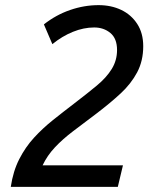

<svg xmlns="http://www.w3.org/2000/svg" viewBox="-20 -728 604 748"><path d="M22 0Q31 -61 55 -108Q79 -155 112.5 -191.5Q146 -228 186 -260Q226 -292 268 -324Q319 -363 357 -394.5Q395 -426 415.5 -459.5Q436 -493 436 -533Q436 -578 410 -599.5Q384 -621 347 -621Q306 -621 264 -604Q222 -587 184 -556L151 -633Q198 -670 253 -689Q308 -708 364 -708Q413 -708 452 -689.5Q491 -671 514.5 -635Q538 -599 538 -548Q538 -491 514.5 -446.5Q491 -402 450 -364Q409 -326 355 -285Q306 -248 265 -217Q224 -186 194 -154Q164 -122 146 -84H459L439 0Z"/></svg>

Font: Ubuntu Sans Medium
Style: Italic
Weight: 500
Italic angle: -13.5°
Designer: Dalton Maag Ltd
Foundry: Dalton Maag Ltd
Version: Version 1.006